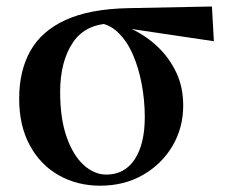

<svg xmlns="http://www.w3.org/2000/svg" viewBox="-20 -567 714 603"><path d="M294.5 16.2Q222.9 16.2 165.1 -16.3Q107.3 -48.7 73.8 -110.2Q40.2 -171.8 40.2 -257.1Q40.2 -344.6 75.4 -407.2Q110.5 -469.7 186 -504.3Q261.4 -538.9 382.5 -541.4L645.6 -546.6L651.7 -437.5L363.8 -480.3L336.9 -493.5Q249.8 -494 209.4 -434.2Q168.9 -374.4 168.9 -277.8Q168.9 -194.4 189.4 -136.5Q209.8 -78.6 243 -48.6Q276.1 -18.7 314.2 -18.7Q371.3 -18.7 403 -66.6Q434.7 -114.5 434.7 -199.6Q434.7 -251.2 425.1 -302.6Q415.6 -354.1 396.8 -396.8Q378 -439.5 349.4 -466.3Q320.8 -493.2 283.2 -495.5L304.9 -504.5Q350.2 -496.4 394.6 -475.4Q439 -454.4 475.1 -420.2Q511.3 -385.9 533.4 -339.8Q555.4 -293.6 555.4 -235.7Q555.4 -165.4 521.5 -108.2Q487.5 -51.1 428.8 -17.5Q370.1 16.2 294.5 16.2Z"/></svg>

Font: Noto Serif HK ExtraLight
Style: Regular
Weight: 200
Designer: Ryoko NISHIZUKA 西塚涼子 (kana & ideographs); Frank Grießhammer (Latin, Greek & Cyrillic); Wenlong ZHANG 张文龙 (bopomofo); San
Foundry: Adobe
Version: Version 2.002-H1;hotconv 1.1.0;makeotfexe 2.6.0